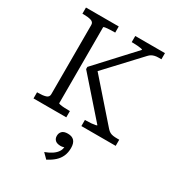

<svg xmlns="http://www.w3.org/2000/svg" viewBox="-236 -846 1183 1299"><g transform="rotate(30 355.5 -197.0)"><path d="M48 0V-48H58Q93 -48 115.5 -55Q138 -62 138 -85V-626Q138 -648 115.5 -655Q93 -662 58 -662H48V-710H304V-662H296Q278 -662 259.5 -661Q241 -660 228 -658Q215 -656 215 -652V-59Q215 -56 228 -53.5Q241 -51 259.5 -50Q278 -49 295 -49H304V0ZM422 0V-48H433Q452 -48 470 -49.5Q488 -51 500.5 -53.5Q513 -56 513 -59L257 -350V-367L519 -651Q519 -655 507.5 -657Q496 -659 478.5 -660.5Q461 -662 442 -662H433V-710H665V-662H643Q627 -662 614 -659Q601 -656 590.5 -650Q580 -644 570 -633L311 -355L315 -395L595 -76Q606 -64 617 -58Q628 -52 642 -50Q656 -48 675 -48H690V0ZM330 316 292 278Q324 266 346.5 251Q369 236 381.5 217Q394 198 394 174L406 175Q398 181 388 184Q378 187 367 187Q339 187 325 174.5Q311 162 311 140Q311 118 325 104Q339 90 369 90Q403 90 419.5 108.5Q436 127 436 164Q436 200 423.5 228Q411 256 387.5 277Q364 298 330 316Z"/></g></svg>

Font: Roboto Serif SemiCondensed Light
Style: Regular
Weight: 300
Width: 4
Designer: Greg Gazdowicz
Foundry: Commercial Type
Version: Version 1.007